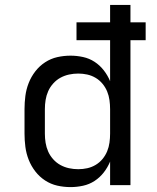

<svg xmlns="http://www.w3.org/2000/svg" viewBox="-20 -755 640 783"><path d="M268 8Q240 8 213.5 2Q187 -4 164 -19Q141 -34 124 -56Q107 -78 97 -103.5Q87 -129 83.5 -156Q80 -183 80 -210V-310Q80 -337 83.5 -364Q87 -391 97 -416.5Q107 -442 124 -464Q141 -486 164 -501Q187 -516 213.5 -522Q240 -528 268 -528Q293 -528 318.5 -522.5Q344 -517 365.5 -503Q387 -489 403 -468.5Q419 -448 429 -424V-591H292V-664H429V-735H512V-664H574V-591H512V0H429V-96Q419 -72 403 -51.5Q387 -31 365.5 -17Q344 -3 318.5 2.5Q293 8 268 8ZM299 -65Q318 -65 336 -69Q354 -73 370 -82.5Q386 -92 398 -106.5Q410 -121 417 -138Q424 -155 426.5 -173.5Q429 -192 429 -210V-310Q429 -328 426.5 -346.5Q424 -365 417 -382Q410 -399 398 -413.5Q386 -428 370 -437.5Q354 -447 336 -451Q318 -455 299 -455Q280 -455 261.5 -451Q243 -447 226.5 -438Q210 -429 197 -414.5Q184 -400 176.5 -383Q169 -366 166 -347.5Q163 -329 163 -310V-210Q163 -191 166 -172.5Q169 -154 176.5 -137Q184 -120 197 -105.5Q210 -91 226.5 -82Q243 -73 261.5 -69Q280 -65 299 -65Z"/></svg>

Font: Iosevka SS04 Extended
Style: Regular
Weight: 400
Width: 7
Monospace: yes
Designer: Belleve Invis
Foundry: Belleve Invis
Version: Version 19.0.0; ttfautohint (v1.8.4)